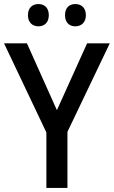

<svg xmlns="http://www.w3.org/2000/svg" viewBox="-20 -928 562 948"><path d="M118 -853C118 -816 141 -798 170 -798C198 -798 221 -816 221 -853C221 -891 198 -908 170 -908C141 -908 118 -891 118 -853ZM301 -853C301 -816 323 -798 352 -798C380 -798 404 -816 404 -853C404 -891 380 -908 352 -908C323 -908 301 -891 301 -853ZM261 -384 113 -714H0L209 -274V0H313V-277L522 -714H410Z"/></svg>

Font: Noto Sans Myanmar SemiCondensed Medium
Style: Regular
Weight: 500
Width: 4
Designer: Monotype Design Team
Foundry: Monotype Imaging Inc.
Version: Version 2.107